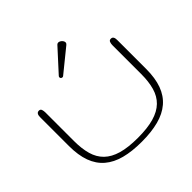

<svg xmlns="http://www.w3.org/2000/svg" viewBox="-186 -929 1122 1122"><g transform="rotate(-45 375.5 -368.0)"><path d="M375.5 -22Q455.1 -22 508.5 -37.4Q562 -52.7 594 -84Q626 -115.2 639.4 -162.4Q652.8 -209.5 652.8 -273.4V-509.8Q652.8 -522.5 656.7 -533.2Q660.6 -543.9 672.9 -543.9Q680.2 -543.9 684.3 -541Q688.5 -538.1 690.7 -533.2Q692.9 -528.3 693.6 -522.2Q694.3 -516.1 694.3 -509.8V-273.4Q694.3 -197.3 674.6 -143.3Q654.8 -89.4 614.7 -55.2Q574.7 -21 514.9 -5.4Q455.1 10.3 375.5 10.3Q295.4 10.3 235.8 -5.4Q176.3 -21 136.2 -55.2Q96.2 -89.4 76.4 -143.3Q56.6 -197.3 56.6 -273.4V-509.8Q56.6 -516.1 57.4 -522.2Q58.1 -528.3 60.5 -533.2Q63 -538.1 67.1 -541Q71.3 -543.9 78.6 -543.9Q90.8 -543.9 94.5 -533.2Q98.1 -522.5 98.1 -509.8V-273.4Q98.1 -209.5 111.6 -162.4Q125 -115.2 157 -84Q189 -52.7 242.2 -37.4Q295.4 -22 375.5 -22ZM427.7 -740.2Q433.1 -745.6 439.9 -745.6Q445.3 -745.6 450.9 -742.9Q456.5 -740.2 460.9 -736.1Q465.3 -731.9 468.3 -726.6Q471.2 -721.2 471.2 -715.8Q471.2 -708 463.9 -702.1L321.3 -586.4Q318.4 -584 314 -584Q308.6 -584 304.7 -587.6Q300.8 -591.3 300.8 -596.7Q300.8 -601.6 304.7 -605.5Z"/></g></svg>

Font: Gruppo
Style: Regular
Weight: 400
Foundry: Vernon Adams
Version: Version 1.000